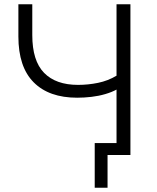

<svg xmlns="http://www.w3.org/2000/svg" viewBox="-20 -725 734 898"><path d="M483 153H423V-56H545V0H483ZM525 0V-306Q503 -294 472.5 -285Q442 -276 408 -272Q374 -268 341 -268Q209 -268 137.5 -340Q66 -412 66 -554V-705H131V-561Q131 -441 186 -384.5Q241 -328 345 -328Q392 -328 438.5 -337.5Q485 -347 525 -371V-705H590V0Z"/></svg>

Font: Nunito Sans 10pt Light
Style: Regular
Weight: 300
Designer: Vernon Adams
Foundry: Vernon Adams
Version: Version 3.101;gftools[0.9.27]